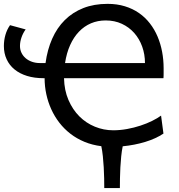

<svg xmlns="http://www.w3.org/2000/svg" viewBox="-20 -745 922 990"><path d="M310.1 -341.8Q311.5 -279.3 333 -229.5Q354.5 -179.7 389.2 -145Q423.8 -110.4 469.2 -91.8Q514.6 -73.2 564 -73.2Q599.1 -73.2 635.3 -79.8Q671.4 -86.4 704.1 -97.2Q736.8 -107.9 764.4 -121.6Q792 -135.3 810.5 -148.9L822.8 -56.2Q783.2 -29.8 728.5 -13.2Q673.8 3.4 612.8 9.3Q607.9 32.7 605 61Q602.1 89.4 600.6 118.4Q599.1 147.5 598.6 175Q598.1 202.6 598.1 224.6H517.6Q517.6 202.6 517.1 175Q516.6 147.5 514.9 118.2Q513.2 88.9 510.3 60.5Q507.3 32.2 502.4 8.8Q455.6 2.9 415.5 -13.7Q375.5 -30.3 343.3 -55.2Q311 -80.1 286.1 -112.3Q261.2 -144.5 244.4 -181.6Q227.5 -218.8 218.8 -259.3Q210 -299.8 210 -341.8H205.1Q157.2 -341.8 119.4 -353.5Q81.5 -365.2 54.9 -387Q28.3 -408.7 14.2 -439.5Q0 -470.2 0 -507.8Q0 -536.6 7.8 -564.5Q15.6 -592.3 31.7 -615.2L112.3 -593.3Q98.6 -574.7 90.8 -552Q83 -529.3 83 -507.8Q83 -488.8 90.8 -472.7Q98.6 -456.5 112.3 -444.8Q126 -433.1 144.8 -426.5Q163.6 -419.9 185.5 -419.9H214.8Q224.1 -488.8 249 -545.2Q273.9 -601.6 314.2 -641.6Q354.5 -681.6 409.7 -703.4Q464.8 -725.1 534.7 -725.1Q583.5 -725.1 624 -712.6Q664.6 -700.2 696.8 -677.7Q729 -655.3 752.9 -624.3Q776.9 -593.3 792.5 -556.4Q808.1 -519.5 815.9 -478Q823.7 -436.5 823.7 -393.1V-367.2Q823.7 -360.4 823.5 -353.5Q823.2 -346.7 822.8 -341.8ZM727.5 -419.9Q727.5 -464.8 713.1 -504.9Q698.7 -544.9 672.1 -575Q645.5 -605 608.2 -622.3Q570.8 -639.6 524.9 -639.6Q483.9 -639.6 449 -624.8Q414.1 -609.9 387 -581.5Q359.9 -553.2 341.6 -512.5Q323.2 -471.7 315.4 -419.9Z"/></svg>

Font: Andika CyrE
Style: Regular
Weight: 400
Designer: Victor Gaultney, Annie Olsen, Julie Remington, Don Collingsworth, Eric Hays, Becca Hirsbrunner
Foundry: SIL International
Version: Version 5.000